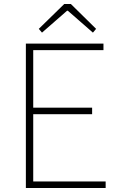

<svg xmlns="http://www.w3.org/2000/svg" viewBox="-20 -945 602 965"><path d="M110 0V-726H500V-693H147V-404H443V-371H147V-33H511V0ZM191 -781 175 -800 303 -925H336L463 -800L447 -781L321 -891H317Z"/></svg>

Font: Noto Sans KR Thin
Style: Regular
Weight: 100
Designer: Ryoko NISHIZUKA 西塚涼子 (kana, bopomofo & ideographs); Paul D. Hunt (Latin, Greek & Cyrillic); Sandoll Communications 산돌커뮤니
Foundry: Adobe
Version: Version 2.004-H2;hotconv 1.0.118;makeotfexe 2.5.65603